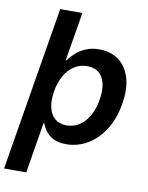

<svg xmlns="http://www.w3.org/2000/svg" viewBox="-114 -799 826 1073"><g transform="rotate(10 298.5 -262.0)"><path d="M302.2 10.3Q259.8 10.3 231.9 -3.4Q204.1 -17.1 187.5 -38.6Q170.9 -60.1 162.6 -83.5H158.2L110.8 204.1H-15.1L139.2 -727.5H265.1L219.2 -451.7H223.6Q239.3 -474.1 262.5 -495.1Q285.6 -516.1 318.4 -530Q351.1 -543.9 394.5 -543.9Q458.5 -543.9 503.7 -511.2Q548.8 -478.5 568.1 -416.7Q587.4 -355 572.8 -267.6Q558.6 -180.7 519.3 -118.7Q480 -56.6 423.6 -23.2Q367.2 10.3 302.2 10.3ZM286.6 -93.8Q328.1 -93.8 360.4 -115.7Q392.6 -137.7 414.3 -176.8Q436 -215.8 444.3 -268.1Q453.1 -319.3 444.6 -358.2Q436 -397 410.9 -418.5Q385.7 -439.9 344.2 -439.9Q303.2 -439.9 270.3 -418.7Q237.3 -397.5 215.6 -358.9Q193.8 -320.3 185.1 -268.1Q176.8 -216.3 185.5 -177Q194.3 -137.7 220 -115.7Q245.6 -93.8 286.6 -93.8Z"/></g></svg>

Font: Inter 20pt SemiBold
Style: Italic
Weight: 600
Italic angle: -9.3988°
Version: Version 4.001;git-66647c0bb